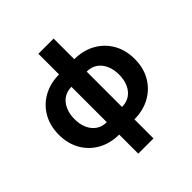

<svg xmlns="http://www.w3.org/2000/svg" viewBox="-239 -892 1241 1241"><g transform="rotate(-45 381.0 -271.5)"><path d="M311 185.5V-727.5H450.2V185.5ZM313 11.2Q231 11.2 168 -23.7Q105 -58.6 69.6 -120.6Q34.2 -182.6 34.2 -263.7Q34.2 -344.7 69.6 -406.7Q105 -468.8 168 -503.7Q231 -538.6 313 -538.6H338.9V11.2ZM311 -102.1H327.6V-425.3H311Q269 -425.3 239.3 -404.5Q209.5 -383.8 193.4 -347.2Q177.2 -310.5 177.2 -263.2Q177.2 -216.3 193.4 -179.9Q209.5 -143.6 239.5 -122.8Q269.5 -102.1 311 -102.1ZM448.2 11.2H423.3V-538.6H448.2Q530.8 -538.6 593.8 -503.7Q656.7 -468.8 692.4 -406.7Q728 -344.7 728 -263.7Q728 -182.6 692.4 -120.6Q656.7 -58.6 593.8 -23.7Q530.8 11.2 448.2 11.2ZM450.2 -102.1Q492.7 -102.1 522.7 -122.8Q552.7 -143.6 568.8 -179.9Q585 -216.3 585 -263.2Q585 -310.5 568.8 -347.2Q552.7 -383.8 522.7 -404.5Q492.7 -425.3 450.2 -425.3H435.1V-102.1Z"/></g></svg>

Font: Inter Cardless Tabular Bold
Style: Bold
Weight: 700
Designer: Rasmus Andersson
Foundry: rsms
Version: Version 4.000;git-4fc901f